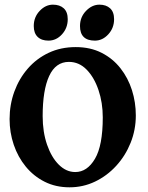

<svg xmlns="http://www.w3.org/2000/svg" viewBox="-20 -778 624 811"><path d="M273.9 13.2Q215.3 13.2 168.7 -10.3Q122.1 -33.7 88.9 -74.2Q55.7 -114.7 38.1 -166.5Q20.5 -218.3 20.5 -274.9Q20.5 -335.9 40.5 -390.9Q60.5 -445.8 97.4 -488.3Q134.3 -530.8 185.5 -554.9Q236.8 -579.1 299.8 -579.1Q361.8 -579.1 409.2 -554.9Q456.5 -530.8 488.8 -489.7Q521 -448.7 537.4 -397.2Q553.7 -345.7 553.7 -290.5Q553.7 -229.5 531.7 -174.8Q509.8 -120.1 470.9 -77.6Q432.1 -35.2 381.6 -11Q331.1 13.2 273.9 13.2ZM297.9 -51.3Q348.1 -51.3 381.1 -107.2Q414.1 -163.1 414.1 -282.2Q414.1 -344.2 396 -397.7Q377.9 -451.2 345.9 -483.9Q314 -516.6 271 -516.6Q215.3 -516.6 187.7 -457Q160.2 -397.5 160.2 -287.6Q160.2 -220.7 178.7 -167Q197.3 -113.3 228.5 -82.3Q259.8 -51.3 297.9 -51.3ZM266.1 -696.8Q266.1 -659.7 241.9 -633.1Q217.8 -606.4 184.6 -606.4Q155.3 -606.4 138.9 -622.3Q122.6 -638.2 122.6 -668Q122.6 -705.6 147.5 -731.9Q172.4 -758.3 203.6 -758.3Q232.4 -758.3 249.3 -742.9Q266.1 -727.5 266.1 -696.8ZM461.9 -696.8Q461.9 -659.7 437.5 -633.1Q413.1 -606.4 380.9 -606.4Q317.9 -606.4 317.9 -668Q317.9 -705.6 343.3 -731.9Q368.7 -758.3 399.9 -758.3Q428.2 -758.3 445.1 -742.9Q461.9 -727.5 461.9 -696.8Z"/></svg>

Font: Dai Banna SIL
Style: Bold
Weight: 700
Designer: Victor Gaultney
Foundry: SIL International
Version: Version 4.000